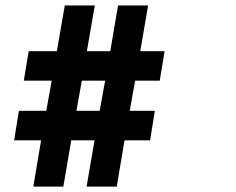

<svg xmlns="http://www.w3.org/2000/svg" viewBox="-20 -689 873 709"><path d="M299.8 0 329.1 -170.9H243.2L213.9 0H103L131.8 -170.9H32.2L49.8 -279.8H150.9L170.9 -391.1H67.9L85.9 -500H189.9L219.2 -668.9H330.1L300.8 -500H387.2L416 -668.9H526.9L498 -500H587.9L569.8 -391.1H479L459 -279.8H551.8L534.2 -170.9H439.9L411.1 0ZM282.2 -391.1 262.2 -279.8H348.1L368.2 -391.1Z"/></svg>

Font: Lletraferida
Style: Heavy
Weight: 900
Designer: Josep Patau Bellart
Foundry: Josep Patau Bellart
Version: Version 1.000